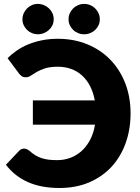

<svg xmlns="http://www.w3.org/2000/svg" viewBox="-20 -930 701 958"><path d="M18 -639.5Q38.5 -660.5 64.8 -678.5Q91 -696.5 122.5 -709.2Q154 -722 190.5 -729.2Q227 -736.5 268 -736.5Q348.5 -736.5 415.5 -709Q482.5 -681.5 530.5 -632Q578.5 -582.5 605 -514.2Q631.5 -446 631.5 -364.5Q631.5 -284.5 607 -216.2Q582.5 -148 536.8 -98.2Q491 -48.5 425.2 -20.2Q359.5 8 276.5 8Q186 8 119.8 -21.2Q53.5 -50.5 9.5 -108L76.5 -178.5Q82 -184 88 -186.2Q94 -188.5 100 -188.5Q107.5 -188.5 114.5 -185.2Q121.5 -182 127.5 -177Q142.5 -163.5 157 -154.8Q171.5 -146 188 -140.8Q204.5 -135.5 223.2 -133.2Q242 -131 265.5 -131Q300 -131 331 -142.5Q362 -154 387 -176.5Q412 -199 429.5 -232Q447 -265 454 -308H144V-429H453Q445.5 -469.5 429.2 -500.8Q413 -532 389.2 -553.5Q365.5 -575 335 -586Q304.5 -597 269 -597Q229 -597 204.2 -588.8Q179.5 -580.5 162.8 -570.8Q146 -561 134.2 -552.8Q122.5 -544.5 109 -544.5Q95.5 -544.5 88 -550.2Q80.5 -556 75 -563ZM478 -834Q478 -818 471.8 -804.5Q465.5 -791 455 -780.8Q444.5 -770.5 430.2 -764.8Q416 -759 400 -759Q384 -759 369.8 -764.8Q355.5 -770.5 345 -780.8Q334.5 -791 328.2 -804.5Q322 -818 322 -834Q322 -849.5 328.2 -863.5Q334.5 -877.5 345 -888Q355.5 -898.5 369.8 -904.5Q384 -910.5 400 -910.5Q416 -910.5 430.2 -904.5Q444.5 -898.5 455 -888Q465.5 -877.5 471.8 -863.5Q478 -849.5 478 -834ZM248 -834Q248 -818 241.8 -804.5Q235.5 -791 224.5 -780.8Q213.5 -770.5 199 -764.8Q184.5 -759 168 -759Q153 -759 139.2 -764.8Q125.5 -770.5 115 -780.8Q104.5 -791 98.2 -804.5Q92 -818 92 -834Q92 -849.5 98.2 -863.5Q104.5 -877.5 115 -888Q125.5 -898.5 139.2 -904.5Q153 -910.5 168 -910.5Q184.5 -910.5 199 -904.5Q213.5 -898.5 224.5 -888Q235.5 -877.5 241.8 -863.5Q248 -849.5 248 -834Z"/></svg>

Font: Lato
Style: Regular
Weight: 900
Designer: Lukasz Dziedzic with Adam Twardoch and Botio Nikoltchev
Foundry: tyPoland Lukasz Dziedzic
Version: Version 2.010; 2014-09-01; http://www.latofonts.com/; ttfaut